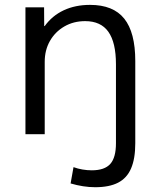

<svg xmlns="http://www.w3.org/2000/svg" viewBox="-20 -550 642 787"><path d="M370.3 217.4Q345.7 217.4 320.2 213.4Q294.6 209.4 269.4 201.9L281.3 135.1Q298.9 141.6 318 144.8Q337.2 148.1 356.2 148.1Q408.8 148.1 432.1 121.9Q455.3 95.8 455.3 37.3V-286.4Q455.3 -375.9 424.2 -419.7Q393.2 -463.4 329 -463.4Q281.4 -463.4 243.7 -441.5Q206 -419.6 184.6 -382Q163.3 -344.5 163.3 -296.4V0H84.3V-520H160.7L161.2 -443.1H163.2Q193.7 -485.5 241.1 -507.8Q288.5 -530 349.1 -530Q444.1 -530 489.3 -473.6Q534.5 -417.1 534.5 -300V37.3Q534.5 100.2 517.4 140.1Q500.4 180 464.2 198.7Q428 217.4 370.3 217.4Z"/></svg>

Font: M PLUS 2 Thin
Style: Regular
Weight: 100
Designer: Coji Morishita
Foundry: UNDERFOREST DESIGN
Version: Version 1.001